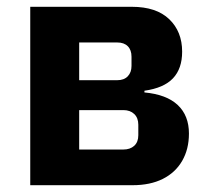

<svg xmlns="http://www.w3.org/2000/svg" viewBox="-20 -545 616 565"><path d="M69 0V-525H368Q440 -525 478 -488.5Q516 -452 516 -393Q516 -343 489 -314.5Q462 -286 405 -278V-273Q470 -267 503 -236Q536 -205 536 -152Q536 -106 516 -71.5Q496 -37 459 -18.5Q422 0 370 0ZM213 -105H343Q363 -105 375 -116Q387 -127 387 -147V-178Q387 -198 375 -209.5Q363 -221 343 -221H213ZM213 -309H325Q345 -309 356 -320.5Q367 -332 367 -351V-378Q367 -398 356 -409Q345 -420 325 -420H213Z"/></svg>

Font: IBM Plex Sans
Style: Bold
Weight: 700
Designer: Mike Abbink, Paul van der Laan, Pieter van Rosmalen
Foundry: Bold Monday
Version: Version 3.201